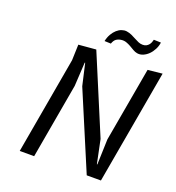

<svg xmlns="http://www.w3.org/2000/svg" viewBox="-163 -1070 1104 1201"><g transform="rotate(20 389.0 -470.0)"><path d="M550 0 333 -514 300 -658.5 297 -658 288 -500 200 0H104L217.5 -645L221 -750L337 -760L553.5 -243.5L586 -86.5L589 -87L594.5 -255L682 -750L778.5 -760L644.5 0ZM367.5 -827.5Q373.5 -855 385.5 -875.5Q397.5 -896 412.5 -909.2Q427.5 -922.5 444.2 -928.2Q461 -934 477 -932Q496.5 -929 512 -921.8Q527.5 -914.5 541.8 -906.8Q556 -899 569.8 -893Q583.5 -887 599 -887Q613 -887 622.8 -892.2Q632.5 -897.5 639 -905.5Q645.5 -913.5 649 -922.8Q652.5 -932 654.5 -940.5L702 -939Q699 -915 687.5 -892.8Q676 -870.5 659.8 -854.5Q643.5 -838.5 623.8 -830.2Q604 -822 584.5 -825.5Q570.5 -828 556.5 -836.2Q542.5 -844.5 527.8 -853Q513 -861.5 497 -867Q481 -872.5 463 -870Q444 -867.5 430.8 -858Q417.5 -848.5 410 -826Z"/></g></svg>

Font: B612
Style: Italic
Weight: 400
Italic angle: -10°
Designer: Nicolas Chauveau, Thomas Paillot, Jonathan Favre-Lamarine, Jean-Luc Vinot
Foundry: AIRBUS
Version: Version 1.008